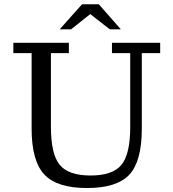

<svg xmlns="http://www.w3.org/2000/svg" viewBox="-20 -888 830 920"><path d="M131.5 -633.5H44V-683H310V-633.5H224V-281Q224 -149 266.2 -98Q308.5 -47 414 -47Q519.5 -47 561.8 -98Q604 -149 604 -281V-633.5H516.5V-683H747.5V-633.5H659.5V-272Q659.5 -115.5 599.8 -51.2Q540 13 396.5 13Q253 13 192.2 -52Q131.5 -117 131.5 -272ZM373 -867.5H453.5L559 -747.5H506L412.5 -820.5L320.5 -747.5H266Z"/></svg>

Font: MM Phetkon
Style: Regular
Weight: 400
Designer: Khon Soe Zaw Thu
Version: Version 1.00 July 15, 2016, initial release